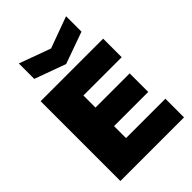

<svg xmlns="http://www.w3.org/2000/svg" viewBox="-287 -1137 1259 1259"><g transform="rotate(-45 342.0 -508.0)"><path d="M135 -1016 354 -936 573 -1016V-873L352 -794L135 -873ZM61 -740H641V-568H286V-456H603V-284H286V-173H651V0H61Z"/></g></svg>

Font: Encode Sans Normal
Style: Black
Weight: 900
Designer: Pablo Impallari, Andres Torresi
Foundry: Pablo Impallari, Andres Torresi
Version: Version 1.000; ttfautohint (v1.00) -l 8 -r 50 -G 200 -x 14 -